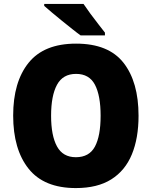

<svg xmlns="http://www.w3.org/2000/svg" viewBox="-20 -947 772 977"><path d="M685 -358Q685 -244 651 -161.5Q617 -79 546.5 -34.5Q476 10 366 10Q204 10 125.5 -88.5Q47 -187 47 -359Q47 -530 125.5 -627.5Q204 -725 367 -725Q532 -725 608.5 -627.5Q685 -530 685 -358ZM240 -358Q240 -257 270 -202Q300 -147 366 -147Q434 -147 463 -201Q492 -255 492 -358Q492 -461 463 -516Q434 -571 367 -571Q300 -571 270 -515.5Q240 -460 240 -358ZM405 -927Q419 -906 439.5 -878Q460 -850 480.5 -824Q501 -798 514 -781V-767H390Q373 -779 348 -799Q323 -819 295.5 -841Q268 -863 244 -883.5Q220 -904 205 -917V-927Z"/></svg>

Font: Noto Sans Gujarati SemiCondensed Black
Style: Regular
Weight: 900
Width: 4
Designer: Jelle Bosma - Monotype Design Team, Universal Thirst
Foundry: Monotype Imaging Inc.
Version: Version 2.106; ttfautohint (v1.8.4.7-5d5b)